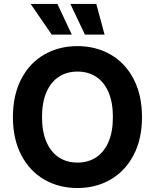

<svg xmlns="http://www.w3.org/2000/svg" viewBox="-20 -953 793 983"><path d="M376.6 9.7Q281.6 9.7 206.7 -33.7Q131.7 -77.1 88.9 -159.2Q46.1 -241.2 46.1 -353.6Q46.1 -466.1 88.9 -548.5Q131.7 -630.8 206.7 -673.8Q281.6 -716.9 376.6 -716.9Q470.9 -716.9 546 -673.8Q621 -630.8 664 -548.5Q707 -466.1 707 -353.6Q707 -241 664 -159.1Q621 -77.1 546 -33.7Q470.9 9.7 376.6 9.7ZM376.6 -586.6Q321.4 -586.6 280.7 -559.6Q240 -532.7 217.5 -480.4Q195.1 -428.1 195.1 -353.6Q195.1 -279.1 217.5 -227Q240 -174.9 280.7 -147.7Q321.4 -120.6 376.6 -120.6Q431.7 -120.6 472.6 -147.7Q513.5 -174.9 535.8 -227Q558 -279.1 558 -353.6Q558 -428.1 535.8 -480.4Q513.5 -532.7 472.6 -559.6Q431.7 -586.6 376.6 -586.6ZM136.9 -933H273.8L347.6 -775.9H244.7ZM340.3 -933H473L515.4 -775.9H414.7Z"/></svg>

Font: Pretendard Variable
Style: Regular
Weight: 400
Designer: Base glyphs from Inter by Rasmus Andersson; Hangul glyphs from Noto Sans CJK(Source Han Sans) by Jang Soo-young and Kang
Foundry: Kil Hyung-jin
Version: Version 1.100;FEAKit 1.0